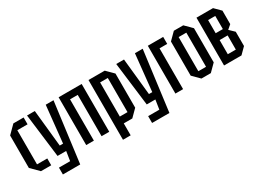

<svg xmlns="http://www.w3.org/2000/svg" viewBox="-30 -1184 2634 1948"><g transform="rotate(-30 1287.0 -210.0)"><path d="M35 -90V-470L125 -560H245V-480H125V-80H245V0H125Z M301 140V60H432L449 -50H348L285 -560H376L420 -130H459L504 -560H595L504 140Z M655 0V-560H925V0H835V-484H745V0Z M1005 140V-560H1195L1275 -480V-80L1195 0H1095V140ZM1185 -480H1095V-80H1185Z M1346 140V60H1477L1494 -50H1393L1330 -560H1421L1465 -130H1504L1549 -560H1640L1549 140Z M1700 0V-560H1880V-478H1790V0Z M1925 -80V-480L2005 -560H2115L2195 -480V-80L2115 0H2005ZM2015 -80H2105V-480H2015Z M2270 -560V0H2474L2544 -70V-237L2487 -292L2534 -332V-490L2464 -560ZM2360 -326V-480H2444V-326ZM2360 -80V-246H2454V-80Z"/></g></svg>

Font: Tektur Condensed
Style: Regular
Weight: 400
Width: 3
Designer: Adam Jagosz
Foundry: Adam Jagosz
Version: Version 1.005;gftools[0.9.30]